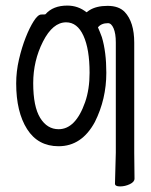

<svg xmlns="http://www.w3.org/2000/svg" viewBox="-20 -506 540 688"><path d="M392 152 395 41V-354Q395 -386 387 -404.5Q379 -423 367 -423Q343 -423 331 -408Q338 -392 345 -373Q361 -320 361 -245Q361 -151 320 -69Q273 18 190 18Q116 18 77 -43.5Q38 -105 38 -207Q38 -250 48 -293Q58 -336 72 -371.5Q86 -407 101 -430.5Q116 -454 128 -454Q143 -454 143 -455Q170 -486 221 -486Q260 -486 290 -462Q294 -465 300 -469Q325 -485 365.5 -485Q406 -485 427 -463Q461 -427 461 -353V41L462 134Q462 146 445 154Q428 162 410 162Q392 162 392 152ZM190 -43Q251 -43 285 -140Q301 -186 301 -245Q301 -330 279 -378Q257 -426 217 -426Q169 -426 134 -357Q99 -288 99 -208Q99 -124 124 -83.5Q149 -43 190 -43Z"/></svg>

Font: LXGW WenKai Mono Lite
Style: Regular
Weight: 400
Monospace: yes
Designer: LXGW / Fontworks Inc.
Foundry: LXGW / Fontworks Inc.
Version: Version 1.520; June 14, 2025